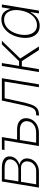

<svg xmlns="http://www.w3.org/2000/svg" viewBox="1092 -1686 605 2830"><g transform="rotate(-90 1395.0 -270.5)"><path d="M45.4 0 135.7 -545.9H342.8Q428.7 -545.9 471.2 -510Q513.7 -474.1 503.4 -412.1Q495.6 -364.3 462.6 -332Q429.7 -299.8 381.8 -287.6Q428.7 -277.8 455.8 -241.9Q482.9 -206.1 473.1 -148.9Q466.3 -106 439.5 -72.3Q412.6 -38.6 371.8 -19.3Q331.1 0 280.8 0ZM93.3 -40.5H287.6Q343.8 -40.5 382.8 -71.3Q421.9 -102.1 430.2 -152.8Q438.5 -201.7 412.8 -232.7Q387.2 -263.7 338.9 -263.7H130.4ZM136.7 -302.7H309.6Q369.6 -302.7 410.9 -332.3Q452.1 -361.8 460.4 -410.2Q467.8 -455.6 435.1 -480.5Q402.3 -505.4 335.9 -505.4H169.9Z M599.6 -507.3 606 -545.9H790.5L753.4 -321.8H900.9Q991.2 -321.8 1034.7 -277.8Q1078.1 -233.9 1066.4 -161.6Q1054.2 -89.8 995.8 -44.9Q937.5 0 847.7 0H657.7L741.7 -507.3ZM746.6 -280.8 707 -41H854.5Q922.9 -41 968.5 -73.2Q1014.2 -105.5 1022.9 -160.2Q1032.2 -215.3 997.3 -248Q962.4 -280.8 894 -280.8Z M1105.5 0 1112.3 -41H1126.5Q1169.4 -41 1193.4 -61.5Q1217.3 -82 1233.9 -133.1Q1250.5 -184.1 1270 -276.4L1328.6 -545.9H1657.7L1567.4 0H1524.9L1608.4 -504.9H1361.8L1310.1 -265.1Q1290.5 -174.3 1270 -115.7Q1249.5 -57.1 1215.8 -28.6Q1182.1 0 1122.6 0Z M1748.5 0 1838.9 -545.9H1881.3L1839.4 -292.5H1909.2L2155.8 -545.9H2209.5L1947.8 -275.9L2126 0H2072.3L1909.7 -251.5H1832.5L1791 0Z M2428.7 11.7Q2363.3 11.7 2320.3 -24.7Q2277.3 -61 2260.7 -125Q2244.1 -189 2257.8 -271.5Q2271.5 -353.5 2309.3 -417.2Q2347.2 -481 2402.3 -517.1Q2457.5 -553.2 2522.9 -553.2Q2592.8 -553.2 2629.9 -514.6Q2667 -476.1 2677.2 -423.8H2681.6L2701.7 -545.9H2744.6L2654.3 0H2612.3L2631.8 -119.1H2626.5Q2598.6 -66.4 2548.6 -27.3Q2498.5 11.7 2428.7 11.7ZM2439.5 -28.3Q2495.1 -28.3 2540 -60.1Q2585 -91.8 2615 -147Q2645 -202.1 2656.7 -272Q2668.5 -341.3 2656.2 -396Q2644 -450.7 2609.6 -481.9Q2575.2 -513.2 2519.5 -513.2Q2463.4 -513.2 2418.2 -481.4Q2373 -449.7 2342.8 -395Q2312.5 -340.3 2300.8 -272Q2289.6 -203.1 2301.8 -147.9Q2314 -92.8 2348.6 -60.5Q2383.3 -28.3 2439.5 -28.3Z"/></g></svg>

Font: Inter Extra Light
Style: Italic
Weight: 200
Italic angle: -9.39999°
Designer: Rasmus Andersson
Foundry: rsms
Version: Version 4.000;git-3c8e0fc